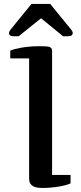

<svg xmlns="http://www.w3.org/2000/svg" viewBox="-20 -930 407 959"><path d="M125.5 -638.2H31.2V-676.8Q38.6 -680.7 53.2 -684.6Q67.9 -688.5 87.2 -691.9Q106.4 -695.3 129.4 -697.3Q152.3 -699.2 176.3 -699.2Q195.8 -699.2 208.3 -698.5Q220.7 -697.8 227.8 -695.1Q234.9 -692.4 237.5 -687.5Q240.2 -682.6 240.2 -673.8V-56.2H332.5V-14.2Q323.7 -9.8 308.6 -5.6Q293.5 -1.5 274.9 1.7Q256.3 4.9 235.6 6.8Q214.8 8.8 195.3 8.8Q180.2 8.8 167.5 7.1Q154.8 5.4 145.5 0.2Q136.2 -4.9 130.9 -13.9Q125.5 -22.9 125.5 -38.1ZM73.2 -749H49.3Q35.6 -749 30.3 -753.4Q24.9 -757.8 24.9 -764.2Q24.9 -771.5 31.2 -780.3L137.2 -910.2H231L336.9 -780.3Q343.3 -772.5 343.3 -764.2Q343.3 -757.8 337.9 -753.4Q332.5 -749 319.3 -749H294.9L185.1 -838.9Z"/></svg>

Font: Artifika
Style: Medium
Weight: 500
Designer: Yulya Zhdanova | Cyreal.org
Foundry: Yulya Zhdanova | Cyreal
Version: Version 1.000